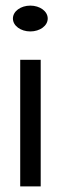

<svg xmlns="http://www.w3.org/2000/svg" viewBox="-20 -664 219 684"><path d="M26 -598C26 -572 54 -552 88 -552C122 -552 150 -572 150 -598C150 -624 122 -644 88 -644C54 -644 26 -624 26 -598ZM52 0H125V-451H52Z"/></svg>

Font: Charger Sport
Style: Df
Weight: 400
Designer: Jasper
Foundry: Cannot Into Space Fonts
Version: Version 1.1